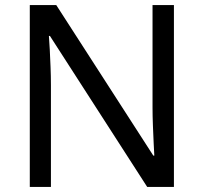

<svg xmlns="http://www.w3.org/2000/svg" viewBox="-20 -734 800 754"><path d="M663 0H558L176 -593H172Q174 -570 175.5 -538.5Q177 -507 178.5 -471.5Q180 -436 180 -399V0H97V-714H201L582 -123H586Q585 -139 583.5 -171Q582 -203 580.5 -241Q579 -279 579 -311V-714H663Z"/></svg>

Font: Noto Sans Hebrew
Style: Regular
Weight: 400
Designer: Monotype Design Team
Foundry: Monotype Imaging Inc.
Version: Version 2.003;January 10, 2023;FontCreator 14.0.0.2877 64-bi